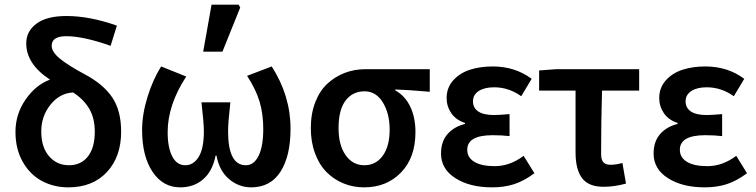

<svg xmlns="http://www.w3.org/2000/svg" viewBox="-20 -786 3223 818"><path d="M271 12.2Q209 12.2 158.2 -15.1Q107.4 -42.5 76.7 -96.9Q45.9 -151.4 45.9 -224.1Q45.9 -299.8 89.1 -362.1Q132.3 -424.3 192.9 -446.8Q91.8 -513.2 91.8 -601.1Q91.8 -652.8 135.5 -685.3Q179.2 -717.8 263.2 -717.8Q361.8 -717.8 478 -676.8L451.2 -590.8Q335 -631.8 262.2 -631.8Q200.2 -631.8 200.2 -590.8Q200.2 -564.5 236.1 -535.4Q272 -506.3 339.8 -470.2Q419.9 -427.7 458 -371.3Q496.1 -314.9 496.1 -225.1Q496.1 -118.2 435.5 -53Q375 12.2 271 12.2ZM155.8 -226.1Q155.8 -158.7 189 -120.4Q222.2 -82 273.9 -82Q325.2 -82 354.5 -119.4Q383.8 -156.7 383.8 -225.1Q383.8 -282.7 359.9 -323.2Q335.9 -363.8 290 -393.1L291 -392.1Q233.9 -388.7 194.8 -339.8Q155.8 -291 155.8 -226.1Z M747.6 12.2Q674.3 12.2 629.9 -54Q585.4 -120.1 585.4 -232.9Q585.4 -298.3 608.2 -372.3Q630.9 -446.3 666.5 -502.9L773.4 -460Q694.3 -338.9 694.3 -223.1Q694.3 -157.2 713.9 -119.6Q733.4 -82 769.5 -82Q804.7 -82 826.7 -117.9Q848.6 -153.8 848.6 -227.1Q848.6 -259.8 838.4 -350.1H961.4Q951.7 -263.7 951.7 -227.1Q951.7 -82 1027.3 -82Q1062 -82 1081.8 -122.3Q1101.6 -162.6 1101.6 -236.8Q1101.6 -299.8 1086.2 -352.1Q1070.8 -404.3 1032.7 -462.9L1137.7 -502.9Q1217.8 -377.9 1217.8 -237.8Q1217.8 -120.6 1174.8 -54.2Q1131.8 12.2 1050.8 12.2Q997.1 12.2 955.6 -23.2Q914.1 -58.6 902.3 -123H898.4Q885.7 -57.1 845.9 -22.5Q806.2 12.2 747.6 12.2ZM845.7 -565.9 881.3 -766.1H996.6L1003.4 -753.9L927.7 -565.9Z M1531.2 12.2Q1484.4 12.2 1443.4 -4.6Q1402.3 -21.5 1371.3 -52.7Q1340.3 -84 1322.3 -132.3Q1304.2 -180.7 1304.2 -240.2Q1304.2 -302.2 1323.5 -351.3Q1342.8 -400.4 1375.5 -430.2Q1408.2 -460 1449.2 -475.6Q1490.2 -491.2 1536.1 -491.2H1811V-395Q1710.4 -403.8 1664.1 -404.8V-400.9Q1705.6 -377.9 1727.8 -331.8Q1750 -285.6 1750 -223.1Q1750 -114.7 1688.7 -51.3Q1627.4 12.2 1531.2 12.2ZM1640.1 -233.9Q1640.1 -302.2 1611.1 -349.6Q1582 -397 1533.2 -397Q1482.4 -397 1452.4 -357.7Q1422.4 -318.4 1422.4 -240.2Q1422.4 -167.5 1452.6 -124.8Q1482.9 -82 1532.2 -82Q1581.5 -82 1610.8 -122.6Q1640.1 -163.1 1640.1 -233.9Z M2076.7 12.2Q1981.4 12.2 1920.2 -26.9Q1858.9 -65.9 1858.9 -131.8Q1858.9 -183.1 1886.7 -214.8Q1914.6 -246.6 1960.9 -257.8V-262.2Q1922.4 -274.9 1902.6 -304Q1882.8 -333 1882.8 -368.2Q1882.8 -412.1 1910.6 -443.4Q1938.5 -474.6 1981.9 -488.8Q2025.4 -502.9 2079.1 -502.9Q2174.3 -502.9 2245.1 -450.2L2200.7 -376Q2147.5 -414.1 2085 -414.1Q2043.9 -414.1 2019.5 -398.2Q1995.1 -382.3 1995.1 -354Q1995.1 -326.2 2017.8 -311Q2040.5 -295.9 2085 -295.9Q2103 -295.9 2150.9 -299.8V-206.1Q2117.7 -210 2079.1 -210Q1970.7 -210 1970.7 -147.9Q1970.7 -114.7 2001.2 -96.4Q2031.7 -78.1 2087.9 -78.1Q2152.3 -78.1 2210.9 -122.1L2256.8 -47.9Q2211.9 -14.6 2169.9 -1.2Q2127.9 12.2 2076.7 12.2Z M2551.8 9.8Q2487.3 9.8 2459.7 -27.3Q2432.1 -64.5 2432.1 -136.2V-399.9H2276.9V-485.8L2349.1 -491.2H2703.1V-399.9H2544.9Q2541 -270.5 2541 -129.9Q2541 -105 2550.8 -94.5Q2560.5 -84 2580.1 -84Q2606.4 -84 2631.8 -91.8L2647 -3.9Q2597.2 9.8 2551.8 9.8Z M2982.4 12.2Q2887.2 12.2 2825.9 -26.9Q2764.6 -65.9 2764.6 -131.8Q2764.6 -183.1 2792.5 -214.8Q2820.3 -246.6 2866.7 -257.8V-262.2Q2828.1 -274.9 2808.3 -304Q2788.6 -333 2788.6 -368.2Q2788.6 -412.1 2816.4 -443.4Q2844.2 -474.6 2887.7 -488.8Q2931.2 -502.9 2984.9 -502.9Q3080.1 -502.9 3150.9 -450.2L3106.4 -376Q3053.2 -414.1 2990.7 -414.1Q2949.7 -414.1 2925.3 -398.2Q2900.9 -382.3 2900.9 -354Q2900.9 -326.2 2923.6 -311Q2946.3 -295.9 2990.7 -295.9Q3008.8 -295.9 3056.6 -299.8V-206.1Q3023.4 -210 2984.9 -210Q2876.5 -210 2876.5 -147.9Q2876.5 -114.7 2907 -96.4Q2937.5 -78.1 2993.7 -78.1Q3058.1 -78.1 3116.7 -122.1L3162.6 -47.9Q3117.7 -14.6 3075.7 -1.2Q3033.7 12.2 2982.4 12.2Z"/></svg>

Font: Source Sans 3 Semibold
Style: Regular
Weight: 600
Designer: Paul D. Hunt
Foundry: Adobe
Version: Version 3.052;hotconv 1.1.0;makeotfexe 2.6.0